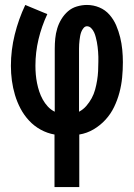

<svg xmlns="http://www.w3.org/2000/svg" viewBox="-20 -540 540 775"><path d="M200 215V3Q171 -2 144.5 -16.5Q118 -31 97.5 -53Q77 -75 63 -101.5Q49 -128 40.5 -156.5Q32 -185 28 -214.5Q24 -244 24 -274Q24 -338 39.5 -400.5Q55 -463 82 -520L171 -483Q148 -434 135.5 -381.5Q123 -329 123 -275Q123 -257 124.5 -239.5Q126 -222 129.5 -204.5Q133 -187 138.5 -170.5Q144 -154 152.5 -138.5Q161 -123 173 -110Q185 -97 201 -89V-343Q201 -364 203 -384.5Q205 -405 211 -425Q217 -445 228 -463Q239 -481 254.5 -494.5Q270 -508 290.5 -514Q311 -520 331 -520Q357 -520 381 -510Q405 -500 422 -480.5Q439 -461 449 -437.5Q459 -414 465 -389.5Q471 -365 473.5 -339.5Q476 -314 476 -289Q476 -258 473 -227Q470 -196 462 -166Q454 -136 440.5 -108Q427 -80 406 -57Q385 -34 358 -18Q331 -2 300 3V215ZM299 -89Q316 -98 328.5 -112.5Q341 -127 350 -143.5Q359 -160 364 -178.5Q369 -197 372 -215.5Q375 -234 376 -253Q377 -272 377 -291Q377 -301 377 -311Q377 -321 376 -331Q375 -341 374 -351Q373 -361 371 -370.5Q369 -380 366.5 -390Q364 -400 360 -409Q356 -418 348.5 -426Q341 -434 331 -434Q323 -434 317 -426.5Q311 -419 308 -411Q305 -403 303.5 -394.5Q302 -386 301 -377.5Q300 -369 299.5 -360.5Q299 -352 299 -343Z"/></svg>

Font: Iosevka Term Semibold
Style: Regular
Weight: 600
Monospace: yes
Designer: Belleve Invis
Foundry: Belleve Invis
Version: Version 31.4.0